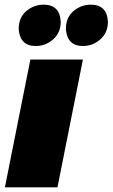

<svg xmlns="http://www.w3.org/2000/svg" viewBox="-20 -802 482 822"><path d="M133 -605Q66 -605 60 -677Q60 -727 92.5 -754.5Q125 -782 167 -782Q236 -782 240 -709Q240 -662 207.5 -633.5Q175 -605 133 -605ZM335 -605Q268 -605 262 -677Q262 -727 294.5 -754.5Q327 -782 369 -782Q438 -782 442 -709Q442 -662 409.5 -633.5Q377 -605 335 -605ZM226 0H1L110 -547H335Z"/></svg>

Font: Argentum Sans Black
Style: Italic
Weight: 900
Italic angle: -11°
Designer: Julieta Ulanovsky (font), Cristiano Sobral (main changes and remaster)
Foundry: Julieta Ulanovsky (font), Cristiano Sobral (main changes and remaster)
Version: Version 2.007;June 15, 2022;FontCreator 14.0.0.2814 64-bit; 